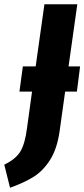

<svg xmlns="http://www.w3.org/2000/svg" viewBox="-78 -713 395 899"><path d="M282 -284H227L201 -98Q189 -15 156 36.5Q123 88 78.5 115.5Q34 143 -31 166L-58 58Q-4 32 17.5 -4Q39 -40 48 -110L72 -284H13L29 -402H89L130 -693H284L243 -402H297Z"/></svg>

Font: Fira Sans Extra Condensed
Style: Bold Italic
Weight: 700
Width: 3
Italic angle: -8°
Designer: Carrois Corporate & Edenspiekermann AG
Foundry: Carrois Corporate GbR & Edenspiekermann AG
Version: Version 4.203